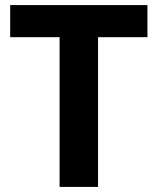

<svg xmlns="http://www.w3.org/2000/svg" viewBox="-20 -734 619 754"><path d="M365 0H214V-588H20V-714H559V-588H365Z"/></svg>

Font: Noto Sans Gunjala Gondi
Style: Regular
Weight: 400
Designer: Ek Type
Foundry: Ek Type
Version: Version 1.004